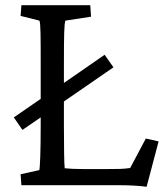

<svg xmlns="http://www.w3.org/2000/svg" viewBox="-20 -710 632 736"><path d="M542 6 588 -168 539 -179 479 -66C453 -62 430 -62 395 -62H297C269 -62 248 -63 228 -65C226 -80 225 -150 225 -229V-321L415 -452L381 -500L225 -392V-460C225 -576 226 -623 231 -631L329 -646L326 -690H62L59 -649L131 -631C136 -622 136 -568 136 -460V-331L33 -260L66 -212L136 -260V-229C136 -122 133 -69 131 -58L59 -42L62 0H443C473 0 515 2 542 6Z"/></svg>

Font: TPK Tissa Web Quiz
Style: Regular
Weight: 400
Designer: Jacques Le Bailly, Suppakit Chalermlarp | Katatrad Co.,Ltd.
Foundry: Jacques Le Bailly, Cadson Demak Co.,Ltd.
Version: Version 5.000;Glyphs 3.1.2 (3151)